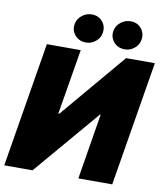

<svg xmlns="http://www.w3.org/2000/svg" viewBox="-99 -1021 949 1102"><g transform="rotate(10 375.5 -470.0)"><path d="M121.5 -727.3 1.4 0H166.2L491.6 -382.1H495.8L433.2 0H630.7L750.8 -727.3H583.1L261.1 -346.6H255.4L318.9 -727.3ZM340.9 -775.6Q300.4 -775.6 276.3 -803.3Q252.1 -831 258.5 -869.3Q263.8 -899.1 289.2 -919.7Q314.6 -940.3 346.6 -940.3Q386 -940.3 409.3 -912.6Q432.5 -884.9 426.1 -846.6Q421.9 -816.8 396.8 -796.2Q371.8 -775.6 340.9 -775.6ZM566.8 -775.6Q526.3 -775.6 502.1 -803.3Q478 -831 484.4 -869.3Q489.7 -899.1 515.1 -919.7Q540.5 -940.3 572.4 -940.3Q611.9 -940.3 635.1 -912.6Q658.4 -884.9 652 -846.6Q647.7 -816.8 622.7 -796.2Q597.7 -775.6 566.8 -775.6Z"/></g></svg>

Font: Inter UI Black
Style: Italic
Weight: 900
Italic angle: -9.39999°
Designer: Rasmus Andersson
Foundry: rsms
Version: 3.2;8d6f07862